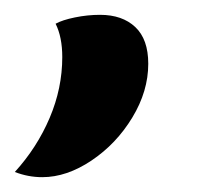

<svg xmlns="http://www.w3.org/2000/svg" viewBox="-69 -118 288 259"><path d="M-49 114Q-19 81 -2 41Q15 1 15 -41Q15 -68 6 -86Q15 -91 32 -94.5Q49 -98 66 -98Q96 -98 113.5 -81.5Q131 -65 131 -32Q131 5 109.5 40.5Q88 76 54.5 98.5Q21 121 -12 121Q-31 121 -49 114Z"/></svg>

Font: Sansita SW
Style: Italic
Weight: 400
Italic angle: -11°
Designer: Pablo Cosgaya
Foundry: Omnibus-Type
Version: Version 1.000